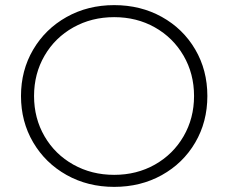

<svg xmlns="http://www.w3.org/2000/svg" viewBox="-20 -725 893 750"><path d="M240 -41.5C295.3 -10.5 357.3 5 426 5C494.7 5 556.7 -10.3 612 -41C667.3 -71.7 710.8 -114 742.5 -168C774.2 -222 790 -282.7 790 -350C790 -417.3 774.2 -478 742.5 -532C710.8 -586 667.3 -628.3 612 -659C556.7 -689.7 494.7 -705 426 -705C357.3 -705 295.3 -689.5 240 -658.5C184.7 -627.5 141.2 -585 109.5 -531C77.8 -477 62 -416.7 62 -350C62 -283.3 77.8 -223 109.5 -169C141.2 -115 184.7 -72.5 240 -41.5ZM585 -82C537.7 -55.3 484.7 -42 426 -42C367.3 -42 314.2 -55.3 266.5 -82C218.8 -108.7 181.3 -145.5 154 -192.5C126.7 -239.5 113 -292 113 -350C113 -408 126.7 -460.5 154 -507.5C181.3 -554.5 218.8 -591.3 266.5 -618C314.2 -644.7 367.3 -658 426 -658C484.7 -658 537.7 -644.7 585 -618C632.3 -591.3 669.7 -554.5 697 -507.5C724.3 -460.5 738 -408 738 -350C738 -292 724.3 -239.5 697 -192.5C669.7 -145.5 632.3 -108.7 585 -82Z"/></svg>

Font: Montserrat Custom ExtraLight
Style: Regular
Weight: 300
Designer: Julieta Ulanovsky
Foundry: Julieta Ulanovsky
Version: Version 7.200